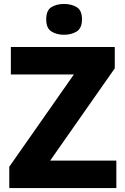

<svg xmlns="http://www.w3.org/2000/svg" viewBox="-20 -952 634 972"><path d="M569 0H27V-108L354 -575H35V-714H561V-606L234 -139H569ZM304 -932Q341 -932 368 -916Q395 -900 395 -854Q395 -809 368 -792.5Q341 -776 304 -776Q267 -776 240.5 -792.5Q214 -809 214 -854Q214 -900 240.5 -916Q267 -932 304 -932Z"/></svg>

Font: Noto Sans Cham ExtraBold
Style: Regular
Weight: 800
Version: Version 2.002